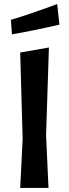

<svg xmlns="http://www.w3.org/2000/svg" viewBox="-20 -930 342 950"><path d="M222 -695 208 -260 220 0H80L92 -243L80 -670ZM263 -910 274 -808Q143 -778 39 -760L34 -832Q120 -857 263 -910Z"/></svg>

Font: Acme
Style: Regular
Weight: 400
Designer: Juan Pablo del Peral
Foundry: Juan Pablo del Peral
Version: Version 1.002